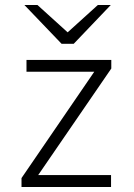

<svg xmlns="http://www.w3.org/2000/svg" viewBox="-20 -752 538 772"><path d="M66.5 0V-36L359 -463.5H86.5V-511H427.5V-476.5L133.5 -48H426.5V0ZM227.5 -576 78 -732H130.5L252 -622L373.5 -732H425.5L276.5 -576Z"/></svg>

Font: Overpass ExtraLight
Style: Regular
Weight: 250
Designer: Delve Withrington, Dave Bailey, Thomas Jockin
Foundry: Delve Fonts LLC
Version: Version 4.000